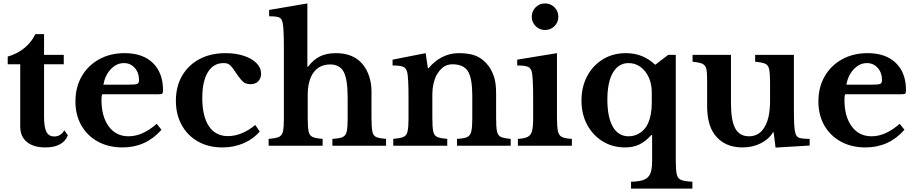

<svg xmlns="http://www.w3.org/2000/svg" viewBox="-20 -850 5341 1120"><path d="M98 -475H25V-520Q84 -537 125 -572Q166 -607 186 -651H237V-530H352V-475H237V-168Q237 -107 251 -80.5Q265 -54 296 -54Q335 -54 355 -90L376 -61Q348 10 244 10Q175 10 136.5 -22Q98 -54 98 -112Z M894 -128 922 -93Q831 10 695 10Q613 10 551 -24Q489 -58 454.5 -118.5Q420 -179 420 -258Q420 -341 456.5 -404.5Q493 -468 558 -504Q623 -540 707 -540Q813 -540 872 -482.5Q931 -425 931 -323Q931 -307 926 -303.5Q921 -300 898 -300H576Q572 -291 572 -267Q572 -170 614.5 -112.5Q657 -55 730 -55Q772 -55 813.5 -74Q855 -93 894 -128ZM583 -356H728Q769 -356 780 -360.5Q791 -365 791 -382Q791 -426 766 -454Q741 -482 703 -482Q660 -482 626.5 -446.5Q593 -411 583 -356Z M1469 -121 1495 -83Q1458 -39 1401 -14.5Q1344 10 1277 10Q1196 10 1135 -24.5Q1074 -59 1040 -120.5Q1006 -182 1006 -262Q1006 -346 1042.5 -408.5Q1079 -471 1144 -505.5Q1209 -540 1296 -540Q1355 -540 1402 -524.5Q1449 -509 1476 -482Q1503 -455 1503 -420Q1503 -394 1487 -376.5Q1471 -359 1441 -359Q1413 -359 1397.5 -373.5Q1382 -388 1367 -410Q1349 -437 1337.5 -452.5Q1326 -468 1315 -475Q1304 -482 1284 -482Q1225 -482 1192.5 -429Q1160 -376 1160 -278Q1160 -172 1198.5 -114Q1237 -56 1310 -56Q1350 -56 1391 -73Q1432 -90 1469 -121Z M1775 -297V-164Q1775 -110 1780 -84.5Q1785 -59 1803.5 -51Q1822 -43 1862 -40V0H1547V-40Q1588 -43 1606.5 -51Q1625 -59 1630.5 -83Q1636 -107 1636 -157V-568Q1636 -681 1629 -716Q1624 -742 1608 -748.5Q1592 -755 1550 -755V-792L1773 -830V-461H1777Q1808 -502 1846.5 -521Q1885 -540 1940 -540Q2040 -540 2094 -477Q2120 -446 2133.5 -404.5Q2147 -363 2147 -319V-164Q2147 -109 2152 -83.5Q2157 -58 2175 -50.5Q2193 -43 2232 -40V0H1919V-40Q1959 -42 1978 -50Q1997 -58 2002.5 -82.5Q2008 -107 2008 -157V-280Q2008 -387 1985 -430.5Q1962 -474 1906 -474Q1846 -474 1812 -431Q1793 -407 1784 -372.5Q1775 -338 1775 -297Z M2502 -301V-163Q2502 -109 2507 -84Q2512 -59 2530.5 -51Q2549 -43 2589 -40V0H2274V-40Q2313 -43 2332 -50.5Q2351 -58 2357 -82Q2363 -106 2363 -156V-281Q2363 -340 2361 -376.5Q2359 -413 2356 -426Q2350 -452 2333 -460Q2316 -468 2270 -468V-502L2463 -540L2476 -452H2480Q2513 -493 2558.5 -516.5Q2604 -540 2657 -540Q2721 -540 2760.5 -522.5Q2800 -505 2831 -464Q2848 -441 2861 -404.5Q2874 -368 2874 -304V-163Q2874 -109 2879 -84Q2884 -59 2902.5 -51Q2921 -43 2959 -40V0H2646V-40Q2686 -42 2704.5 -50Q2723 -58 2729 -82.5Q2735 -107 2735 -156V-292Q2735 -394 2709.5 -434.5Q2684 -475 2619 -475Q2587 -475 2564 -457Q2541 -439 2524 -407Q2515 -389 2508.5 -360.5Q2502 -332 2502 -301Z M3082 -752Q3082 -785 3104.5 -807.5Q3127 -830 3159 -830Q3192 -830 3214.5 -807.5Q3237 -785 3237 -752Q3237 -720 3214.5 -697.5Q3192 -675 3159 -675Q3127 -675 3104.5 -697.5Q3082 -720 3082 -752ZM3229 -540V-164Q3229 -111 3234.5 -85Q3240 -59 3259 -50.5Q3278 -42 3316 -40V0H3001V-40Q3039 -42 3058 -51.5Q3077 -61 3083.5 -85.5Q3090 -110 3090 -157V-280Q3090 -338 3088 -376Q3086 -414 3083 -427Q3078 -452 3060.5 -460Q3043 -468 2997 -468V-502Z M3784 92V-62H3779Q3745 -24 3709 -7Q3673 10 3626 10Q3553 10 3495.5 -25.5Q3438 -61 3405 -122.5Q3372 -184 3372 -263Q3372 -344 3405.5 -406.5Q3439 -469 3497.5 -504.5Q3556 -540 3631 -540Q3731 -540 3802 -472L3878 -530H3922V85Q3922 140 3927.5 166Q3933 192 3954 200Q3975 208 4019 210V250H3661V210Q3710 209 3736.5 198.5Q3763 188 3773.5 162.5Q3784 137 3784 92ZM3782 -249V-311Q3782 -360 3764.5 -398.5Q3747 -437 3716.5 -459.5Q3686 -482 3647 -482Q3588 -482 3555.5 -426.5Q3523 -371 3523 -269Q3523 -166 3555 -110.5Q3587 -55 3647 -55Q3683 -55 3713 -74.5Q3743 -94 3759 -128Q3782 -177 3782 -249Z M4472 -262V-366Q4472 -420 4467 -445Q4462 -470 4444 -478Q4426 -486 4385 -490V-530H4611V-227Q4611 -166 4612.5 -131.5Q4614 -97 4618 -80Q4623 -55 4638.5 -47.5Q4654 -40 4703 -40V-1L4504 11L4493 -78H4489Q4464 -37 4416.5 -13.5Q4369 10 4311 10Q4204 10 4148 -66Q4105 -124 4105 -231V-366Q4105 -407 4103 -430.5Q4101 -454 4092.5 -465.5Q4084 -477 4067 -482Q4050 -487 4020 -490V-530H4244V-247Q4244 -147 4269 -101Q4294 -55 4349 -55Q4409 -55 4440 -109Q4472 -161 4472 -262Z M5228 -128 5256 -93Q5165 10 5029 10Q4947 10 4885 -24Q4823 -58 4788.5 -118.5Q4754 -179 4754 -258Q4754 -341 4790.5 -404.5Q4827 -468 4892 -504Q4957 -540 5041 -540Q5147 -540 5206 -482.5Q5265 -425 5265 -323Q5265 -307 5260 -303.5Q5255 -300 5232 -300H4910Q4906 -291 4906 -267Q4906 -170 4948.5 -112.5Q4991 -55 5064 -55Q5106 -55 5147.5 -74Q5189 -93 5228 -128ZM4917 -356H5062Q5103 -356 5114 -360.5Q5125 -365 5125 -382Q5125 -426 5100 -454Q5075 -482 5037 -482Q4994 -482 4960.5 -446.5Q4927 -411 4917 -356Z"/></svg>

Font: Libre Baskerville
Style: Bold
Weight: 700
Designer: Pablo Impallari, Rodrigo Fuenzalida
Foundry: Pablo Impallari, Rodrigo Fuenzalida
Version: Version 1.051; ttfautohint (v1.8.4.7-5d5b)